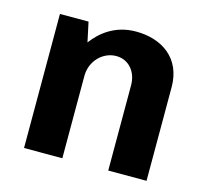

<svg xmlns="http://www.w3.org/2000/svg" viewBox="-82 -614 760 707"><g transform="rotate(15 298.5 -260.5)"><path d="M175 -511H66V0H212V-314C212 -371 256 -415 307 -415C354 -415 387 -377 387 -325V0H533V-357C533 -468 452 -521 354 -521C275 -521 223 -479 191 -436Z"/></g></svg>

Font: Chivo
Style: Bold
Weight: 700
Designer: Hector Gatti
Foundry: Omnibus-Type
Version: Version 1.003;PS 001.003;hotconv 1.0.70;makeotf.lib2.5.58329